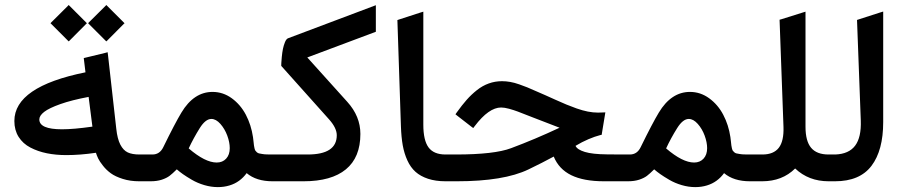

<svg xmlns="http://www.w3.org/2000/svg" viewBox="-20 -727 3620 770"><path d="M557.1 0H538.6Q502.4 0 472.4 -9.5Q442.4 -19 424.6 -32Q406.7 -44.9 393.1 -62.3Q379.4 -79.6 373.8 -91.3Q368.2 -103 364.7 -114.3Q301.3 -105 246.1 -105Q204.1 -105 168 -112.3Q131.8 -119.6 101.8 -135.3Q71.8 -150.9 54.7 -178Q37.6 -205.1 37.6 -241.7Q37.6 -379.4 322.8 -437L316.9 -485.8L315.9 -494.1L324.2 -496.1L400.9 -514.6L411.6 -517.6L413.1 -506.3L446.3 -210.9Q450.7 -169.9 462.6 -147Q474.6 -124 492.4 -115.7Q510.3 -107.4 539.1 -107.4H557.1Q560.5 -107.4 563.2 -92.5Q565.9 -77.6 565.9 -62.5V-45.9Q565.9 -30.3 563.2 -15.1Q560.5 0 557.1 0ZM350.6 -219.2 335.4 -338.4Q267.6 -325.7 222.2 -309.6Q176.8 -293.5 157.2 -278.3Q137.7 -263.2 137.7 -248Q137.7 -208.5 228.5 -208.5Q275.9 -208.5 350.6 -219.2ZM409.2 -704.1 476.6 -636.7 479.5 -633.8 476.6 -631.3 409.2 -563.5 406.2 -561 403.8 -563.5 335.9 -631.3 333.5 -633.8 335.9 -636.7 403.8 -704.1 406.2 -707ZM258.3 -704.1 325.7 -636.7 328.6 -633.8 325.7 -631.3 258.3 -563.5 255.4 -561 252.9 -563.5 185.1 -631.3 182.6 -633.8 185.1 -636.7 252.9 -704.1 255.4 -707Z M1083 0H1073.2Q1007.8 0 969.2 -32.7Q956.5 -15.1 939.2 -2.4Q921.9 10.3 900.1 16.8Q878.4 23.4 853.5 23.4Q827.1 23.4 799.6 15.4Q772 7.3 749.5 -5.9Q727.1 -19 713.6 -28.6Q700.2 -38.1 689 -47.9Q671.9 -30.8 659.9 -21.7Q647.9 -12.7 628.7 -6.3Q609.4 0 583.5 0H551.8Q533.2 0 533.2 -45.9V-62.5Q533.2 -107.4 551.8 -107.4H591.3Q620.6 -107.4 634.8 -136.7Q682.1 -233.4 707.5 -275.4Q757.3 -358.4 832.5 -358.4Q874.5 -358.4 909.7 -332.8Q944.8 -307.1 966.1 -266.6Q987.3 -226.1 994.6 -177.2Q995.6 -169.4 996.8 -158.9Q998 -148.4 998.5 -143.6Q999 -138.7 1000.7 -132.1Q1002.4 -125.5 1004.2 -122.8Q1005.9 -120.1 1010 -116.5Q1014.2 -112.8 1018.8 -111.8Q1023.4 -110.8 1032 -109.4Q1040.5 -107.9 1050.3 -107.7Q1060.1 -107.4 1074.7 -107.4H1083Q1086.4 -107.4 1089.1 -92.5Q1091.8 -77.6 1091.8 -62.5V-45.9Q1091.8 -30.3 1089.1 -15.1Q1086.4 0 1083 0ZM849.1 -75.2Q872.6 -75.2 887 -90.8Q901.4 -106.4 901.4 -132.8Q901.4 -156.2 891.4 -183.3Q881.3 -210.4 863.8 -230.2Q846.2 -250 827.6 -250Q804.2 -250 781.2 -213.4Q755.9 -172.9 736.8 -131.8Q802.7 -75.2 849.1 -75.2Z M1077.6 -107.4H1213.9Q1330.6 -107.4 1330.6 -184.6Q1330.6 -213.4 1300.3 -247.6L1110.4 -460L1107.9 -462.9Q1107.9 -466.8 1108.2 -473.9Q1108.4 -481 1110.1 -498.8Q1111.8 -516.6 1114.7 -531Q1117.7 -545.4 1123 -558.3Q1128.4 -571.3 1135.7 -573.7L1487.3 -706.1V-691.9V-606.4V-599.6L1212.4 -496.6L1372.6 -318.8Q1425.3 -260.7 1425.3 -189.9Q1425.3 -95.7 1367.2 -47.9Q1309.1 0 1197.3 0H1077.6Q1059.1 0 1059.1 -45.9V-62.5Q1059.1 -107.4 1077.6 -107.4Z M1776.9 0H1767.1Q1727.1 0 1696.8 -10Q1666.5 -20 1646.5 -37.8Q1626.5 -55.7 1613.8 -83.5Q1601.1 -111.3 1595.2 -144Q1589.4 -176.8 1587.9 -219.7L1573.7 -646.5L1580.6 -648.9L1665 -676.3L1677.7 -680.2V-667V-227.1Q1677.7 -164.1 1698.7 -135.7Q1719.7 -107.4 1766.6 -107.4H1776.9Q1780.3 -107.4 1783 -92.5Q1785.6 -77.6 1785.6 -62.5V-45.9Q1785.6 -30.3 1783 -15.1Q1780.3 0 1776.9 0Z M2471.7 0H2402.3Q2320.8 0 2271 -24.4Q2221.2 -48.8 2200.7 -99.1Q2154.8 -74.2 2099.1 -47.4Q2000.5 0 1812 0H1771.5Q1752.9 0 1752.9 -45.9V-62.5Q1752.9 -107.4 1771.5 -107.4H1807.6Q1962.9 -107.4 2029.8 -132.8Q2125.5 -168.5 2224.1 -214.8Q2204.1 -222.2 2118.7 -255.4Q2071.3 -273.9 2055.9 -279.8Q2040.5 -285.6 2021.7 -290.8Q2002.9 -295.9 1989.7 -295.9Q1940.4 -295.9 1883.8 -221.2L1877.9 -213.4L1870.1 -219.2L1814 -262.7L1806.6 -268.6L1812 -276.4Q1833 -305.7 1851.6 -326.7Q1870.1 -347.7 1892.6 -365.5Q1915 -383.3 1940.2 -392.3Q1965.3 -401.4 1993.2 -401.4Q2009.8 -401.4 2026.4 -398.4Q2043 -395.5 2062.3 -388.7Q2081.5 -381.8 2094.5 -376.7Q2107.4 -371.6 2131.6 -360.6Q2155.8 -349.6 2167 -345.2Q2178.7 -339.8 2206.5 -327.4Q2234.4 -314.9 2251.2 -307.9Q2268.1 -300.8 2292.2 -292.2Q2316.4 -283.7 2337.6 -279.5Q2358.9 -275.4 2378.4 -275.4Q2386.7 -275.4 2395.5 -275.9L2407.7 -276.4L2405.8 -264.6L2394 -192.9L2393.1 -186.5L2386.7 -185.1Q2365.7 -179.7 2339.8 -168.7Q2314 -157.7 2288.1 -142.1Q2294.9 -127 2325.4 -117.7Q2356 -108.4 2413.6 -107.9L2471.7 -107.4Q2475.1 -107.4 2477.8 -92.5Q2480.5 -77.6 2480.5 -62.5V-45.9Q2480.5 -30.3 2477.8 -15.1Q2475.1 0 2471.7 0Z M2997.6 0H2987.8Q2922.4 0 2883.8 -32.7Q2871.1 -15.1 2853.8 -2.4Q2836.4 10.3 2814.7 16.8Q2793 23.4 2768.1 23.4Q2741.7 23.4 2714.1 15.4Q2686.5 7.3 2664.1 -5.9Q2641.6 -19 2628.2 -28.6Q2614.7 -38.1 2603.5 -47.9Q2586.4 -30.8 2574.5 -21.7Q2562.5 -12.7 2543.2 -6.3Q2523.9 0 2498 0H2466.3Q2447.8 0 2447.8 -45.9V-62.5Q2447.8 -107.4 2466.3 -107.4H2505.9Q2535.2 -107.4 2549.3 -136.7Q2596.7 -233.4 2622.1 -275.4Q2671.9 -358.4 2747.1 -358.4Q2789.1 -358.4 2824.2 -332.8Q2859.4 -307.1 2880.6 -266.6Q2901.9 -226.1 2909.2 -177.2Q2910.2 -169.4 2911.4 -158.9Q2912.6 -148.4 2913.1 -143.6Q2913.6 -138.7 2915.3 -132.1Q2917 -125.5 2918.7 -122.8Q2920.4 -120.1 2924.6 -116.5Q2928.7 -112.8 2933.3 -111.8Q2938 -110.8 2946.5 -109.4Q2955.1 -107.9 2964.8 -107.7Q2974.6 -107.4 2989.3 -107.4H2997.6Q3001 -107.4 3003.7 -92.5Q3006.3 -77.6 3006.3 -62.5V-45.9Q3006.3 -30.3 3003.7 -15.1Q3001 0 2997.6 0ZM2763.7 -75.2Q2787.1 -75.2 2801.5 -90.8Q2815.9 -106.4 2815.9 -132.8Q2815.9 -156.2 2805.9 -183.3Q2795.9 -210.4 2778.3 -230.2Q2760.7 -250 2742.2 -250Q2718.8 -250 2695.8 -213.4Q2670.4 -172.9 2651.4 -131.8Q2717.3 -75.2 2763.7 -75.2Z M3309.1 0H3303.2Q3223.1 0 3168.9 -51.3Q3117.2 0 3036.6 0H2992.2Q2973.6 0 2973.6 -45.9V-62.5Q2973.6 -107.4 2992.2 -107.4H3037.6Q3082.5 -107.4 3103.3 -134.3Q3124 -161.1 3122.1 -217.8L3106.4 -647.9L3113.8 -649.9L3197.8 -676.3L3210.4 -680.2V-667V-218.8Q3210.4 -161.1 3232.9 -134.3Q3255.4 -107.4 3302.7 -107.4H3309.1Q3312.5 -107.4 3315.2 -92.5Q3317.9 -77.6 3317.9 -62.5V-45.9Q3317.9 -30.3 3315.2 -15.1Q3312.5 0 3309.1 0Z M3303.7 -107.4H3324.2Q3327.1 -107.4 3330.1 -107.4Q3384.3 -109.4 3409.4 -142.8Q3434.6 -176.3 3432.1 -243.7L3417 -647L3424.3 -649.4L3509.3 -676.8L3522 -680.7V-667.5V-237.3Q3522 -124 3475.1 -62Q3428.2 0 3328.6 0H3303.7Q3285.2 0 3285.2 -45.9V-62.5Q3285.2 -107.4 3303.7 -107.4Z"/></svg>

Font: Samim WOL
Style: Medium-WOL
Weight: 500
Foundry: DejaVu fonts team - Redesigned by Saber Rastikerdar
Version: Version 4.0.0